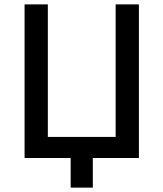

<svg xmlns="http://www.w3.org/2000/svg" viewBox="-20 -720 745 875"><path d="M613 -700H507V-96H198V-700H92V0H302V135H403V0H613Z"/></svg>

Font: Fixel Display Medium
Style: Regular
Weight: 500
Designer: AlfaBravo + MacPaw
Foundry: Kyrylo Tkachov, Marchela Mozhyna, Serhii Makarenko, Maria Weinstein, Zakhar Kryvoshyya
Version: Version 1.211